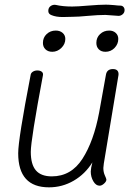

<svg xmlns="http://www.w3.org/2000/svg" viewBox="-20 -804 580 823"><path d="M425 -103Q423 -89 423 -84Q423 -66 429.5 -52Q436 -38 436 -34Q436 -26 426 -17Q416 -8 407 -8Q391 -8 380 -27Q369 -46 369 -69Q369 -74 371 -86L376 -108Q345 -58 296 -29.5Q247 -1 190 -1Q58 -1 58 -147Q58 -207 111 -481Q112 -491 120.5 -496.5Q129 -502 140 -502Q152 -502 159 -496.5Q166 -491 164 -481Q112 -204 112 -153Q112 -99 134 -73.5Q156 -48 202 -48Q285 -48 333.5 -123.5Q382 -199 405 -322L434 -483Q438 -508 464 -508Q477 -508 483 -501.5Q489 -495 488 -483ZM164 -620Q164 -643 180 -658Q196 -673 219 -673Q237 -673 248.5 -663Q260 -653 260 -637Q260 -615 243 -598.5Q226 -582 204 -582Q186 -582 175 -592.5Q164 -603 164 -620ZM393 -620Q393 -643 409 -658Q425 -673 448 -673Q465 -673 476 -663Q487 -653 487 -637Q487 -615 471 -598.5Q455 -582 432 -582Q414 -582 403.5 -592.5Q393 -603 393 -620ZM249 -731Q220 -731 201 -739Q187 -744 187 -757Q187 -771 197 -778Q207 -785 219 -783Q249 -776 289 -776Q312 -776 358 -780Q406 -784 434 -784Q446 -784 470 -782Q486 -780 495 -780Q504 -780 509 -774.5Q514 -769 514 -761Q514 -750 506 -743Q498 -736 488 -736L460 -738Q440 -740 432 -740Q401 -740 357 -736Q315 -732 292 -732Z"/></svg>

Font: Mali Light
Style: Italic
Weight: 300
Italic angle: -10°
Version: Version 1.000; ttfautohint (v1.6)